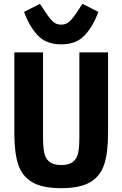

<svg xmlns="http://www.w3.org/2000/svg" viewBox="-20 -972 640 1004"><path d="M205 -698V-256Q205 -204 211 -174Q217 -144 237.5 -126.5Q258 -109 300 -109Q342 -109 362.5 -126.5Q383 -144 389 -174Q395 -204 395 -256V-698H545V-276Q545 -174 525 -112.5Q505 -51 452 -19.5Q399 12 300 12Q201 12 148 -19.5Q95 -51 75 -112.5Q55 -174 55 -276V-698ZM106 -910 189 -952 210 -920 212 -917Q238 -877 256 -860Q274 -843 300 -843Q326 -843 344 -860Q362 -877 388 -917L390 -920L411 -952L494 -910Q469 -838 424.5 -789Q380 -740 300 -740Q220 -740 175.5 -789Q131 -838 106 -910Z"/></svg>

Font: iA Writer Quattro V
Style: Regular
Weight: 400
Designer: Mike Abbink, Paul van der Laan, Pieter van Rosmalen, Oliver Reichenstein
Foundry: Information Architects Inc.
Version: Version 2.000